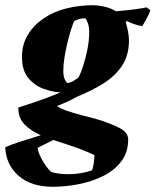

<svg xmlns="http://www.w3.org/2000/svg" viewBox="-52 -496 595 734"><path d="M150 218Q67 218 19 176Q-29 134 -32 67Q-13 58 25.5 45.5Q64 33 104 21Q66 4 42 -20Q18 -44 18 -85Q34 -90 64.5 -100Q95 -110 127 -122Q159 -134 179 -143Q149 -144 114.5 -156.5Q80 -169 56 -198Q32 -227 32 -278Q32 -326 54.5 -363Q77 -400 114 -425Q153 -452 202.5 -464Q252 -476 303 -476Q323 -476 347.5 -470.5Q372 -465 391 -453Q430 -456 464 -460.5Q498 -465 508 -468L523 -457Q519 -445 510 -428Q501 -411 492 -396Q478 -398 460.5 -404Q443 -410 432 -416L429 -410Q433 -398 437 -378Q441 -358 441 -342Q441 -283 413.5 -243Q386 -203 341 -175.5Q296 -148 244 -127Q225 -116 205 -107Q185 -98 166 -91Q179 -81 205 -72Q231 -63 263 -55Q295 -47 326 -38Q371 -24 404.5 -7Q438 10 438 37Q438 86 412 120.5Q386 155 343 176.5Q300 198 249.5 208Q199 218 150 218ZM205 -179Q216 -179 228.5 -186.5Q241 -194 248 -200Q256 -214 265.5 -243Q275 -272 282 -306.5Q289 -341 289 -372Q289 -394 284 -407.5Q279 -421 274 -426Q259 -426 249.5 -423Q240 -420 232 -416Q227 -406 220 -384Q213 -362 206 -333.5Q199 -305 194.5 -276.5Q190 -248 190 -226Q190 -206 195 -194Q200 -182 205 -179ZM145 162Q175 170 210 170Q233 170 257 166Q281 162 300 155Q304 145 306.5 127Q309 109 309 97Q271 79 230.5 65Q190 51 152 39L92 69Q93 83 102.5 102.5Q112 122 124 139Q136 156 145 162Z"/></svg>

Font: Labrada ExtraBold
Style: Italic
Weight: 800
Italic angle: -7°
Designer: Mercedes Jáuregui
Foundry: Omnibus-Type Team
Version: Version 1.000; ttfautohint (v1.8.4.7-5d5b)